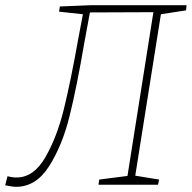

<svg xmlns="http://www.w3.org/2000/svg" viewBox="-47 -713 740 741"><path d="M671 -673 574 -658 475 -35 567 -20 563 0H333L336 -20L445 -34L545 -666L300 -665L279 -551Q249 -375 221 -263Q193 -151 142.5 -71.5Q92 8 15 8Q1 8 -27 2L-18 -33Q0 -28 17 -28Q83 -28 128 -106Q173 -184 199.5 -292Q226 -400 255 -563L273 -658L181 -668L184 -688L305 -693H673Z"/></svg>

Font: Bitter Pro ExtraLight
Style: Italic
Weight: 275
Italic angle: -9°
Designer: Sol Matas, and Bitter project Authors
Foundry: Sol Matas
Version: Version 1.010